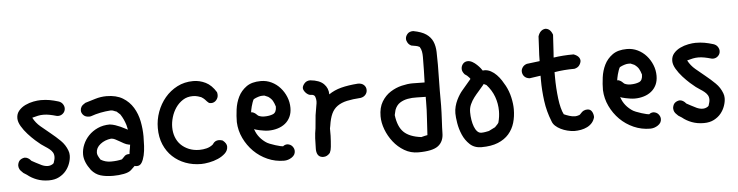

<svg xmlns="http://www.w3.org/2000/svg" viewBox="-43 -815 4047 1053"><g transform="rotate(-5 1980.5 -288.5)"><path d="M281.2 -407.2Q296.9 -402.3 304.7 -390.6Q312.5 -378.9 312.5 -367.2Q312.5 -350.6 300.8 -339.4Q289.1 -328.1 272.5 -328.1Q267.6 -328.1 264.6 -329.1Q244.1 -335 226.6 -338.4Q209 -341.8 192.4 -341.8Q177.7 -341.8 163.1 -338.9Q148.4 -335.9 131.8 -331.1L130.9 -330.1Q145.5 -301.8 170.9 -280.3Q196.3 -258.8 223.6 -236.8Q251 -214.8 275.9 -190.4Q300.8 -166 312.5 -133.8Q317.4 -121.1 317.4 -107.4Q317.4 -86.9 309.6 -64.5Q301.8 -42 286.6 -23.4Q271.5 -4.9 248 7.3Q224.6 19.5 192.4 19.5Q156.2 19.5 126.5 8.3Q96.7 -2.9 74.2 -21.5L55.7 -33.2L46.9 -42Q32.2 -54.7 31.2 -73.2V-79.1Q34.2 -97.7 44.4 -106Q54.7 -114.3 69.3 -116.2Q88.9 -116.2 105.5 -95.7L128.9 -83Q142.6 -75.2 159.7 -67.4Q176.8 -59.6 193.4 -59.6Q207 -59.6 219.7 -67.4L225.6 -72.3Q228.5 -81.1 231 -89.8Q233.4 -98.6 233.4 -106.4Q233.4 -121.1 227.1 -131.3Q220.7 -141.6 210.4 -149.9Q200.2 -158.2 188.5 -165.5Q176.8 -172.9 165 -181.6Q154.3 -189.5 135.3 -206.5Q116.2 -223.6 96.7 -245.1Q77.1 -266.6 63 -290.5Q48.8 -314.5 48.8 -335Q48.8 -359.4 63.5 -376.5Q78.1 -393.6 99.6 -403.8Q121.1 -414.1 144.5 -418.5Q168 -422.9 184.6 -422.9Q211.9 -422.9 233.9 -418.9Q255.9 -415 281.2 -407.2Z M652.3 -136.7 645.5 -137.7Q630.9 -140.6 618.7 -147.5Q606.4 -154.3 594.7 -161.1Q583 -168 572.3 -173.3Q561.5 -178.7 550.8 -178.7Q516.6 -174.8 491.7 -155.3Q466.8 -135.7 466.8 -108.4Q466.8 -100.6 470.7 -91.8Q474.6 -83 483.4 -69.3Q508.8 -53.7 539.1 -53.7Q574.2 -53.7 600.6 -60.5L613.3 -73.2Q623 -85.9 639.6 -85.9H644.5Q645.5 -93.8 646.5 -101.6Q647.5 -109.4 649.4 -117.2ZM667 -18.6 644.5 2.9Q631.8 14.6 604 20Q576.2 25.4 545.9 25.4Q504.9 25.4 476.1 16.6Q447.3 7.8 425.8 -17.6Q390.6 -64.5 390.6 -105.5Q390.6 -132.8 401.9 -159.7Q413.1 -186.5 433.6 -208Q454.1 -229.5 483.9 -243.2Q513.7 -256.8 550.8 -256.8Q566.4 -254.9 581.1 -250Q595.7 -245.1 608.4 -239.3Q621.1 -233.4 631.3 -228Q641.6 -222.7 647.5 -219.7L641.6 -246.1Q636.7 -261.7 629.9 -276.9Q623 -292 613.3 -306.6L593.8 -324.2Q585.9 -326.2 579.1 -329.6Q572.3 -333 561.5 -333Q533.2 -331.1 505.9 -325.7Q478.5 -320.3 451.2 -310.5Q448.2 -309.6 442.4 -309.6Q421.9 -309.6 410.6 -321.3Q399.4 -333 399.4 -346.7Q399.4 -358.4 405.3 -367.7Q411.1 -377 427.7 -386.7Q453.1 -394.5 483.9 -403.8Q514.6 -413.1 545.9 -413.1Q599.6 -413.1 635.3 -391.6Q670.9 -370.1 691.9 -335.4Q712.9 -300.8 721.2 -258.8Q729.5 -216.8 729.5 -175.8Q729.5 -151.4 728 -123.5Q726.6 -95.7 721.2 -71.8Q715.8 -47.9 706.1 -32.2Q696.3 -16.6 679.7 -16.6Q675.8 -16.6 671.9 -17.1Q668 -17.6 667 -18.6Z M1152.3 -381.8Q1153.3 -377 1153.8 -373.5Q1154.3 -370.1 1154.3 -366.2Q1154.3 -350.6 1143.1 -337.9Q1131.8 -325.2 1115.2 -325.2Q1106.4 -325.2 1102.1 -328.1Q1097.7 -331.1 1093.3 -335.9Q1088.9 -340.8 1082.5 -347.7Q1076.2 -354.5 1063.5 -362.3L1045.9 -368.2Q1033.2 -372.1 1017.6 -372.1Q986.3 -372.1 962.9 -356.9Q939.5 -341.8 923.3 -318.4Q907.2 -294.9 898.9 -266.6Q890.6 -238.3 890.6 -211.9Q890.6 -182.6 899.9 -157.7Q909.2 -132.8 927.2 -114.7Q945.3 -96.7 971.2 -85.9Q997.1 -75.2 1029.3 -75.2Q1048.8 -75.2 1068.4 -80.1Q1087.9 -85 1103.5 -97.7L1106.4 -101.6Q1118.2 -119.1 1138.7 -119.1Q1146.5 -119.1 1157.2 -116.2L1161.1 -114.3Q1181.6 -97.7 1181.6 -80.1Q1181.6 -58.6 1165 -43Q1148.4 -27.3 1125 -17.1Q1101.6 -6.8 1075.7 -2Q1049.8 2.9 1032.2 2.9Q985.4 2.9 945.3 -12.2Q905.3 -27.3 875.5 -55.2Q845.7 -83 828.6 -123Q811.5 -163.1 811.5 -213.9Q811.5 -259.8 827.1 -302.7Q842.8 -345.7 871.1 -379.4Q899.4 -413.1 939 -433.6Q978.5 -454.1 1027.3 -454.1Q1062.5 -454.1 1095.2 -438Q1127.9 -421.9 1152.3 -381.8Z M1329.1 -257.8Q1327.1 -256.8 1327.1 -255.9H1329.1Q1335.9 -255.9 1342.8 -252.4Q1349.6 -249 1354.5 -244.6Q1359.4 -240.2 1362.8 -236.8Q1366.2 -233.4 1367.2 -233.4Q1381.8 -226.6 1399.4 -226.6Q1427.7 -226.6 1447.3 -234.9Q1466.8 -243.2 1466.8 -275.4Q1460.9 -294.9 1453.6 -307.6Q1446.3 -320.3 1429.7 -332L1409.2 -340.8H1395.5Q1387.7 -340.8 1375 -336.9Q1362.3 -333 1349.6 -326.2Q1345.7 -320.3 1341.8 -309.1Q1337.9 -297.9 1335 -287.1Q1332 -276.4 1330.6 -267.6Q1329.1 -258.8 1329.1 -257.8ZM1336.9 -163.1 1334 -173.8Q1345.7 -122.1 1390.6 -88.9Q1400.4 -81.1 1415.5 -75.2Q1430.7 -69.3 1445.8 -64.5Q1460.9 -59.6 1472.7 -57.1Q1484.4 -54.7 1487.3 -54.7Q1497.1 -63.5 1511.7 -63.5Q1529.3 -61.5 1539.1 -49.3Q1548.8 -37.1 1548.8 -23.4Q1548.8 -2 1528.8 11.2Q1508.8 24.4 1486.3 24.4Q1438.5 24.4 1395.5 5.4Q1352.5 -13.7 1320.3 -45.9Q1288.1 -78.1 1268.1 -120.1Q1248 -162.1 1246.1 -209Q1246.1 -241.2 1251 -278.3Q1255.9 -315.4 1271.5 -347.2Q1287.1 -378.9 1316.9 -400.4Q1346.7 -421.9 1396.5 -421.9Q1427.7 -421.9 1455.1 -408.7Q1482.4 -395.5 1502.4 -373Q1522.5 -350.6 1534.2 -321.8Q1545.9 -293 1545.9 -261.7Q1545.9 -233.4 1535.6 -211.9Q1525.4 -190.4 1507.8 -176.3Q1490.2 -162.1 1466.3 -154.8Q1442.4 -147.5 1416 -147.5Q1405.3 -147.5 1392.1 -149.4Q1378.9 -151.4 1367.2 -153.8Q1355.5 -156.2 1347.2 -158.7Q1338.9 -161.1 1336.9 -163.1Z M1665 -28.3Q1665 -54.7 1666.5 -83Q1668 -111.3 1672.9 -136.7L1679.7 -209L1688.5 -261.7Q1691.4 -274.4 1691.4 -285.2Q1691.4 -296.9 1687 -309.6Q1682.6 -322.3 1664.1 -322.3Q1656.2 -322.3 1648.9 -326.7Q1641.6 -331.1 1635.7 -337.4Q1629.9 -343.8 1626.5 -350.6Q1623 -357.4 1623 -363.3Q1623 -375 1634.8 -388.7Q1646.5 -402.3 1667 -402.3Q1717.8 -397.5 1741.2 -374Q1764.6 -350.6 1764.6 -316.4Q1793.9 -336.9 1833 -347.2Q1872.1 -357.4 1925.8 -361.3Q1947.3 -361.3 1959 -350.1Q1970.7 -338.9 1970.7 -322.3Q1970.7 -307.6 1960.9 -296.4Q1951.2 -285.2 1934.6 -282.2Q1889.6 -279.3 1858.4 -272.5Q1827.1 -265.6 1805.7 -250.5Q1784.2 -235.4 1772.5 -210Q1760.7 -184.6 1754.9 -144.5L1752 -129.9V-89.8Q1751 -75.2 1750.5 -60.1Q1750 -44.9 1748 -29.3L1745.1 -11.7L1739.3 3.9Q1723.6 22.5 1703.1 22.5Q1668 22.5 1665 -18.6Z M2236.3 -543.9Q2223.6 -549.8 2216.8 -561Q2210 -572.3 2210 -583Q2210 -596.7 2220.7 -609.4Q2231.4 -622.1 2252.9 -622.1Q2299.8 -613.3 2324.2 -596.2Q2348.6 -579.1 2359.4 -554.2Q2370.1 -529.3 2371.1 -497.1Q2372.1 -464.8 2372.1 -426.8Q2372.1 -390.6 2371.1 -355.5Q2370.1 -320.3 2370.1 -283.2V-203.1Q2370.1 -184.6 2369.1 -163.6Q2368.2 -142.6 2367.2 -122.1Q2366.2 -101.6 2365.2 -83Q2364.3 -64.5 2364.3 -51.8Q2364.3 -4.9 2333.5 19Q2302.7 43 2223.6 43Q2181.6 43 2147 22.5Q2112.3 2 2087.4 -29.8Q2062.5 -61.5 2048.3 -99.1Q2034.2 -136.7 2034.2 -171.9Q2034.2 -219.7 2053.7 -252Q2073.2 -284.2 2102.5 -302.7Q2131.8 -321.3 2164.6 -329.1Q2197.3 -336.9 2223.6 -336.9Q2240.2 -336.9 2256.8 -336.4Q2273.4 -335.9 2291 -335.9Q2292 -368.2 2293 -404.8Q2293.9 -441.4 2293.9 -476.6Q2293.9 -492.2 2291.5 -505.9Q2289.1 -519.5 2281.2 -532.2Q2270.5 -538.1 2260.7 -539.6Q2251 -541 2236.3 -543.9ZM2290 -253.9Q2291 -255.9 2291 -255.9Q2290 -256.8 2290 -256.8Q2266.6 -256.8 2240.7 -257.8Q2214.8 -258.8 2190.9 -254.4Q2167 -250 2147.9 -237.8Q2128.9 -225.6 2119.1 -200.2Q2117.2 -194.3 2115.7 -186.5Q2114.3 -178.7 2112.3 -171.9Q2120.1 -107.4 2151.4 -77.1Q2182.6 -46.9 2247.1 -39.1Q2256.8 -42 2266.1 -43.9Q2275.4 -45.9 2281.2 -46.9Q2283.2 -91.8 2286.6 -137.7Q2290 -183.6 2290 -232.4Z M2513.7 -361.3Q2500 -377 2500 -391.6Q2500 -408.2 2510.3 -419.9Q2520.5 -431.6 2537.1 -431.6Q2549.8 -431.6 2562.5 -424.3Q2575.2 -417 2585.9 -406.7Q2596.7 -396.5 2604.5 -386.7Q2612.3 -377 2614.3 -373Q2616.2 -374 2623 -374Q2641.6 -374 2658.7 -364.7Q2675.8 -355.5 2689.9 -340.8Q2704.1 -326.2 2714.8 -309.6Q2725.6 -293 2733.4 -278.3Q2741.2 -263.7 2747.6 -246.6Q2753.9 -229.5 2757.8 -211.9Q2761.7 -194.3 2763.7 -177.7Q2765.6 -161.1 2765.6 -147.5Q2765.6 -107.4 2755.4 -72.8Q2745.1 -38.1 2722.2 -11.7Q2699.2 14.6 2662.1 29.8Q2625 44.9 2571.3 44.9Q2532.2 44.9 2507.3 21.5Q2482.4 -2 2468.8 -33.7Q2455.1 -65.4 2449.7 -98.6Q2444.3 -131.8 2444.3 -152.3Q2444.3 -171.9 2449.2 -190.4Q2454.1 -209 2461.9 -225.1Q2469.7 -241.2 2478 -253.9Q2486.3 -266.6 2494.1 -275.4L2543 -333Q2542 -336.9 2536.6 -342.3Q2531.2 -347.7 2526.4 -352.5ZM2612.3 -298.8 2608.4 -293Q2596.7 -278.3 2582.5 -262.7Q2568.4 -247.1 2555.7 -230.5Q2543 -213.9 2534.2 -194.3Q2525.4 -174.8 2525.4 -151.4Q2525.4 -129.9 2528.8 -108.9Q2532.2 -87.9 2538.6 -71.3Q2544.9 -54.7 2554.7 -44.4Q2564.5 -34.2 2577.1 -34.2Q2587.9 -34.2 2599.1 -36.1Q2610.4 -38.1 2619.1 -40L2654.3 -57.6Q2657.2 -61.5 2664.1 -67.9Q2670.9 -74.2 2674.8 -81.1Q2683.6 -113.3 2683.6 -144.5Q2683.6 -185.5 2669.9 -223.1Q2656.2 -260.7 2627.9 -292L2616.2 -297.9H2615.2Q2613.3 -297.9 2612.3 -298.8Z M3125 -86.9Q3137.7 -101.6 3147 -106Q3156.2 -110.4 3167 -110.4Q3183.6 -110.4 3191.9 -96.7Q3200.2 -83 3200.2 -65.4Q3195.3 -46.9 3184.1 -34.2Q3172.9 -21.5 3157.2 -13.7Q3141.6 -5.9 3123 -2.4Q3104.5 1 3085.9 1Q3066.4 0 3047.4 -4.9Q3028.3 -9.8 3011.7 -18.1Q2995.1 -26.4 2982.9 -37.6Q2970.7 -48.8 2965.8 -63.5Q2943.4 -119.1 2935.5 -178.2Q2927.7 -237.3 2927.7 -293V-317.4L2867.2 -308.6Q2847.7 -310.5 2837.4 -322.3Q2827.1 -334 2827.1 -350.6Q2827.1 -361.3 2835 -372.6Q2842.8 -383.8 2858.4 -388.7L2929.7 -397.5Q2929.7 -431.6 2932.1 -465.3Q2934.6 -499 2935.5 -533.2Q2946.3 -567.4 2974.6 -571.3Q3002.9 -571.3 3015.6 -535.2Q3013.7 -496.1 3009.8 -437.5L3007.8 -410.2Q3033.2 -414.1 3060.5 -416Q3087.9 -418 3118.2 -418Q3153.3 -405.3 3153.3 -378.9Q3151.4 -365.2 3142.6 -354Q3133.8 -342.8 3116.2 -338.9Q3058.6 -338.9 3005.9 -330.1V-304.7Q3005.9 -273.4 3007.8 -242.7Q3009.8 -211.9 3013.2 -184.1Q3016.6 -156.2 3022.5 -133.3Q3028.3 -110.4 3036.1 -95.7Q3048.8 -89.8 3065.4 -84.5Q3082 -79.1 3097.7 -79.1Q3106.4 -79.1 3121.1 -84Z M3344.7 -257.8Q3342.8 -256.8 3342.8 -255.9H3344.7Q3351.6 -255.9 3358.4 -252.4Q3365.2 -249 3370.1 -244.6Q3375 -240.2 3378.4 -236.8Q3381.8 -233.4 3382.8 -233.4Q3397.5 -226.6 3415 -226.6Q3443.4 -226.6 3462.9 -234.9Q3482.4 -243.2 3482.4 -275.4Q3476.6 -294.9 3469.2 -307.6Q3461.9 -320.3 3445.3 -332L3424.8 -340.8H3411.1Q3403.3 -340.8 3390.6 -336.9Q3377.9 -333 3365.2 -326.2Q3361.3 -320.3 3357.4 -309.1Q3353.5 -297.9 3350.6 -287.1Q3347.7 -276.4 3346.2 -267.6Q3344.7 -258.8 3344.7 -257.8ZM3352.5 -163.1 3349.6 -173.8Q3361.3 -122.1 3406.2 -88.9Q3416 -81.1 3431.2 -75.2Q3446.3 -69.3 3461.4 -64.5Q3476.6 -59.6 3488.3 -57.1Q3500 -54.7 3502.9 -54.7Q3512.7 -63.5 3527.3 -63.5Q3544.9 -61.5 3554.7 -49.3Q3564.5 -37.1 3564.5 -23.4Q3564.5 -2 3544.4 11.2Q3524.4 24.4 3502 24.4Q3454.1 24.4 3411.1 5.4Q3368.2 -13.7 3335.9 -45.9Q3303.7 -78.1 3283.7 -120.1Q3263.7 -162.1 3261.7 -209Q3261.7 -241.2 3266.6 -278.3Q3271.5 -315.4 3287.1 -347.2Q3302.7 -378.9 3332.5 -400.4Q3362.3 -421.9 3412.1 -421.9Q3443.4 -421.9 3470.7 -408.7Q3498 -395.5 3518.1 -373Q3538.1 -350.6 3549.8 -321.8Q3561.5 -293 3561.5 -261.7Q3561.5 -233.4 3551.3 -211.9Q3541 -190.4 3523.4 -176.3Q3505.9 -162.1 3481.9 -154.8Q3458 -147.5 3431.6 -147.5Q3420.9 -147.5 3407.7 -149.4Q3394.5 -151.4 3382.8 -153.8Q3371.1 -156.2 3362.8 -158.7Q3354.5 -161.1 3352.5 -163.1Z M3886.7 -407.2Q3902.3 -402.3 3910.2 -390.6Q3918 -378.9 3918 -367.2Q3918 -350.6 3906.2 -339.4Q3894.5 -328.1 3877.9 -328.1Q3873 -328.1 3870.1 -329.1Q3849.6 -335 3832 -338.4Q3814.5 -341.8 3797.9 -341.8Q3783.2 -341.8 3768.6 -338.9Q3753.9 -335.9 3737.3 -331.1L3736.3 -330.1Q3751 -301.8 3776.4 -280.3Q3801.8 -258.8 3829.1 -236.8Q3856.4 -214.8 3881.3 -190.4Q3906.2 -166 3918 -133.8Q3922.9 -121.1 3922.9 -107.4Q3922.9 -86.9 3915 -64.5Q3907.2 -42 3892.1 -23.4Q3877 -4.9 3853.5 7.3Q3830.1 19.5 3797.9 19.5Q3761.7 19.5 3731.9 8.3Q3702.1 -2.9 3679.7 -21.5L3661.1 -33.2L3652.3 -42Q3637.7 -54.7 3636.7 -73.2V-79.1Q3639.6 -97.7 3649.9 -106Q3660.2 -114.3 3674.8 -116.2Q3694.3 -116.2 3710.9 -95.7L3734.4 -83Q3748 -75.2 3765.1 -67.4Q3782.2 -59.6 3798.8 -59.6Q3812.5 -59.6 3825.2 -67.4L3831.1 -72.3Q3834 -81.1 3836.4 -89.8Q3838.9 -98.6 3838.9 -106.4Q3838.9 -121.1 3832.5 -131.3Q3826.2 -141.6 3815.9 -149.9Q3805.7 -158.2 3793.9 -165.5Q3782.2 -172.9 3770.5 -181.6Q3759.8 -189.5 3740.7 -206.5Q3721.7 -223.6 3702.1 -245.1Q3682.6 -266.6 3668.5 -290.5Q3654.3 -314.5 3654.3 -335Q3654.3 -359.4 3668.9 -376.5Q3683.6 -393.6 3705.1 -403.8Q3726.6 -414.1 3750 -418.5Q3773.4 -422.9 3790 -422.9Q3817.4 -422.9 3839.4 -418.9Q3861.3 -415 3886.7 -407.2Z"/></g></svg>

Font: Single Day
Style: Regular
Weight: 400
Designer: DXKorea
Foundry: DXKorea
Version: Version 1.00